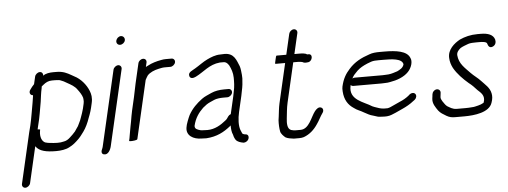

<svg xmlns="http://www.w3.org/2000/svg" viewBox="-54 -816 3126 1181"><g transform="rotate(-5 1509.0 -225.0)"><path d="M58.6 214C71.8 214 86.3 202.2 89.4 189L141.3 -36C141.2 -35.3 141.3 -34.7 141.8 -34C163.6 -2.3 207.4 6 267.6 6C295.8 6 327.6 1.5 348.3 -10C373.8 -22.6 388.9 -36.1 410.2 -57C426.9 -74.1 431.1 -83.1 443.9 -99C459.9 -121 473.9 -150.9 483.6 -180L490.9 -199L497.6 -219C499.9 -226.3 501.9 -233.3 503.4 -240L510.3 -270C517.7 -301.9 512.6 -324.9 504.6 -345C489.3 -383.9 456.6 -422.9 418 -442L400.4 -452C375.5 -466 351.7 -479 310.6 -479H290.6C269.2 -479 243.6 -475.8 227.9 -463C229.6 -475.7 222.2 -487 208.4 -487C195.2 -487 180.7 -475.2 177.7 -462L167 -416C157.2 -405.7 149.8 -396.7 141.9 -385C128.6 -368.1 137.7 -349 154.6 -349C154.3 -347.7 154.2 -346 154.4 -344C152.8 -331.3 150.6 -317.3 147.7 -302C139 -255.8 132.8 -211.3 122.1 -165C118.2 -151 114.7 -137.3 111.6 -124L39.4 189C36.3 202.2 45.4 214 58.6 214ZM164.6 -137 170.9 -164C183.7 -210.8 189.7 -258.8 198.2 -304C202.5 -332.6 204.6 -358 211.1 -386C211.5 -390.7 212.1 -394.7 212.9 -398C216.3 -401.3 220 -404.3 224 -407C239.7 -419.8 255.5 -429 279 -429H299C305 -429 311 -428.7 316.8 -428C322.1 -428 326.9 -427 331.1 -425C344.6 -420.6 356.2 -414.3 368 -407C393.6 -392.5 415.7 -381.6 431.6 -358C443 -343.2 455.9 -323.5 460.6 -306L461.9 -294C462.6 -286.8 462.4 -279 460.3 -270L453.4 -240C449.2 -221.6 442 -204.5 436.2 -187C432 -174.8 427.4 -162.5 420.9 -151L413.2 -135C410.1 -130.3 407.1 -126 404.2 -122L392 -104C386.1 -96.9 364.9 -74.7 358.2 -70C348.9 -61 334.8 -51 320.3 -49L299.4 -45C292.6 -44.3 285.8 -44 279.2 -44C266.3 -44 246.7 -45.6 235.8 -47L220.3 -49C215.8 -49.7 211.7 -50.7 208 -52C205.3 -52 201.7 -53.7 197.2 -57C178.9 -70.3 172.2 -100.6 179.9 -134C180.2 -135.3 175.1 -136.3 164.6 -137Z M661.7 -462 553.6 6C553 8.7 552.1 11.3 550.8 14C541.6 31.7 541.6 47.4 557.1 51.5C582.4 58.2 598.3 29 603.6 6L711.7 -462C714.7 -475.2 705.6 -487 692.4 -487C679.2 -487 664.7 -475.2 661.7 -462ZM694.4 -638.5C691 -623.7 700.8 -611 715.6 -611C729.4 -611 743.5 -621.6 746.7 -635.5C750.2 -650.6 739.1 -664 724.8 -664C710.9 -664 697.6 -652.4 694.4 -638.5Z M817.7 -488 789.3 -365C783.3 -339.1 778.6 -310 772.3 -283L753.6 -202C751.3 -192 749.1 -181 747 -169L741.2 -135C739.5 -125 737.8 -116 735.9 -108C732.5 -93.3 728.3 -61.8 725.5 -50C725.3 -46 724.4 -40.7 722.8 -34L719.2 -18C718.7 -16 722.6 -15 731 -15C740 -15 768.9 -16.9 770.5 -24L853.2 -382C857 -389.9 863.6 -401 868.2 -408C883 -425.8 912.5 -437.8 937.3 -443C949.3 -445.3 961.6 -449 976.7 -449H1011.7C1024.9 -449 1039.4 -460.8 1042.4 -474C1045.5 -487.2 1036.4 -499 1023.2 -499H988.2C978.2 -499 968.6 -498 959.5 -496C930.1 -490.9 899.9 -482.1 876.3 -469C871.1 -467 866.2 -464.3 861.4 -461L867.7 -488C870.9 -502.1 862.2 -513 848.4 -513C834.7 -513 820.9 -502.1 817.7 -488Z M1356.1 -282H1329.1C1298.1 -282 1271 -277 1248.6 -267C1229.2 -257.4 1206.6 -249.9 1188.5 -236C1154.1 -210.1 1126.9 -184.1 1104.2 -144C1096.8 -129 1079.1 -86.2 1077.7 -68C1069.9 -19.2 1113.2 7 1165.4 7C1174.6 7.7 1184.2 8 1194.2 8C1258.7 4 1304 -20.3 1345.5 -54C1347.1 -55.3 1348.4 -56.7 1349.4 -58C1349.8 -35.9 1351.4 -15.7 1359 0L1362.8 14C1365.2 20.7 1368.4 27 1372.4 33C1382.3 45.9 1400 51.5 1420.3 55C1427 55 1433.5 52.8 1439.8 48.5C1459.1 35.3 1458.3 5 1435.8 5L1429.1 4C1425.3 4 1418.8 -0.1 1416.5 -2C1413.1 -8.5 1409.5 -18.7 1406.8 -25C1397 -51.6 1398.8 -94.5 1408.4 -136L1430.8 -233C1432.8 -241.7 1434.6 -251 1436.3 -261C1443.1 -290.5 1445.3 -315.6 1446.5 -340L1445.6 -362C1443.8 -378.8 1442.1 -401.7 1437 -416C1421.3 -452.1 1410.4 -499 1350.2 -499C1341.5 -499 1332.8 -498.7 1324 -498C1293.1 -498 1265.2 -485.8 1242.2 -475C1215.3 -462.4 1187.3 -440.4 1162.3 -426C1146.3 -415.1 1114.6 -406.8 1123 -381C1128.1 -365 1146.6 -366.9 1162.6 -375C1214.3 -400.5 1250.2 -442.5 1316.7 -449H1338.7C1352.8 -449 1358.1 -443.6 1364.9 -437L1372.6 -427C1384 -405 1393.7 -379.1 1394 -348.5C1394.1 -322.3 1394.3 -295.7 1386.3 -261C1384.6 -251 1382.8 -241.7 1380.8 -233L1356.3 -127C1349 -124.3 1343.4 -120 1339.3 -114L1331.8 -103C1328.7 -98.3 1324.4 -94 1318.8 -90C1289.4 -66.1 1251.4 -42 1204.7 -42C1196 -42 1187.4 -42.3 1178.9 -43C1172.3 -43 1166.1 -43.7 1160.4 -45C1143.4 -50.5 1127.5 -54.3 1128.1 -74C1139.5 -123.5 1163.6 -154.7 1190.8 -181C1198.2 -187 1205.9 -193 1213.9 -199C1227.7 -209 1247.5 -215.7 1262.5 -223C1275.9 -229 1298.8 -232 1317.6 -232H1344.6C1357.8 -232 1372.3 -243.8 1375.3 -257C1378.4 -270.2 1369.3 -282 1356.1 -282Z M1757.8 -588 1728.4 -461H1668.4C1665.8 -461 1662.8 -452.7 1659.7 -436C1655.1 -419.3 1654.2 -411 1656.9 -411H1716.9L1660.6 -167C1654.3 -139.8 1652.3 -110.7 1648.9 -86L1645.8 -64C1644.3 -40.8 1645.7 -12.3 1649.6 6C1652.3 20.3 1668.5 36.3 1679.6 45C1694.2 52.4 1709.5 54.4 1729.8 57H1763.8C1773.8 57 1783.1 55.7 1791.8 53C1828.6 39.5 1856.7 13.9 1878.4 -19C1893.2 -39.3 1904.1 -64.4 1918.4 -84C1929.1 -97.6 1925.2 -112.4 1916.1 -117.5C1899 -127.2 1883.4 -111.6 1874.1 -100C1847.7 -66.5 1829.1 7 1775.4 7H1742.4C1739.2 6.3 1735.9 6 1732.6 6C1727.6 4.7 1723.2 3.7 1719.3 3C1717.3 3 1715.8 2.3 1714.8 1C1694.2 -8.1 1693.8 -41.7 1697.2 -70C1701.3 -101.9 1702.5 -131.9 1710.6 -167L1766.9 -411H1795.9C1801.3 -411 1817.6 -409.6 1822.2 -408C1832.2 -401.8 1841.3 -401.2 1854 -403C1886.1 -403 1895.2 -455.2 1862.4 -452H1855.4C1849.2 -460 1822.2 -461 1807.4 -461H1778.4L1807.8 -588C1810.9 -601.5 1801.6 -613 1788 -613C1774.4 -613 1760.9 -601.5 1757.8 -588Z M2120.6 -280 2127.4 -292C2129.8 -296.7 2135.4 -303.3 2144 -312C2162.3 -332.9 2178 -343.4 2201 -355L2221 -364C2229.7 -366.7 2237.7 -369.7 2245.1 -373C2258.2 -377.5 2274.7 -378 2291.3 -378H2319.3C2370.5 -378 2435.3 -376.7 2441.5 -340C2436.1 -316.8 2414.7 -308.1 2399.3 -300L2386.3 -296C2369.4 -290.2 2350.7 -285 2329.8 -285C2322.3 -284.3 2314.9 -284 2307.6 -284H2134.6C2130.6 -284 2125.9 -282.7 2120.6 -280ZM2482.2 -159C2475.2 -159 2468.8 -156.7 2463.1 -152L2454.2 -144C2438.3 -131.1 2418.5 -119.9 2398.9 -112L2355.2 -92C2343.6 -86.8 2333 -80.8 2320.2 -79H2299.2C2284.6 -80.2 2280.1 -80.7 2269.4 -84L2254.5 -89C2246.1 -91.3 2234.9 -95.9 2227.9 -99C2179.9 -130.6 2085.3 -148.7 2105.7 -237L2106.6 -241C2110.9 -236.3 2116.4 -234 2123 -234H2296C2304 -234 2312.4 -234.3 2321.3 -235C2330.6 -235 2339.8 -236 2348.9 -238C2392.1 -244.9 2436.1 -260.6 2464 -290C2486.9 -313.8 2499.4 -352.9 2486.8 -376C2469.4 -419 2403.8 -428 2330.8 -428H2302.8C2279.3 -428 2256.7 -426.4 2237.7 -419C2185.7 -401.5 2145.4 -380.8 2109.7 -341C2083 -311.7 2066.3 -282.9 2055.5 -236C2053.6 -228 2053.3 -217.7 2054.3 -205C2057.5 -154.7 2078.5 -121.1 2114.6 -98C2132.6 -83.8 2151.6 -79.2 2173.2 -66C2195.6 -54.9 2204.5 -46.9 2229.5 -41L2245.3 -36C2257.9 -31.4 2266.4 -30 2284.9 -30C2294.8 -29.3 2304.1 -29.3 2312.9 -30C2333 -31.2 2350.7 -40.5 2366.9 -47L2410.5 -67C2435.5 -78.2 2460.4 -92.1 2481.2 -109L2490.8 -116C2496.5 -120.7 2500.2 -126.5 2501.8 -133.5C2505 -147.4 2496.1 -159 2482.2 -159Z M2797.8 -38H2743.8C2717.8 -38 2701.5 -51.2 2685.9 -60C2674 -69.3 2668.4 -81.4 2659.5 -93C2655.6 -100 2648.7 -111.2 2650.7 -120C2652 -129.6 2653 -138 2653.9 -147C2654.9 -167.4 2629.4 -177.5 2611.6 -158.5C2599.6 -145.7 2603.5 -132.2 2599.8 -116C2594.8 -83.7 2615.2 -58.1 2628.8 -38C2641.6 -21.4 2657.1 -13.1 2677.2 -1C2695.4 9.3 2708.6 12 2732.2 12H2786.2C2848.6 12 2941.5 1.7 2960.2 -57C2968.2 -79.2 2969.3 -96.6 2966.1 -113C2959 -150.9 2931 -170.6 2908.3 -196C2890.7 -215.7 2866.8 -231.2 2847.9 -251C2817.1 -283.9 2779.5 -312.7 2775.7 -367C2774.7 -386.5 2789.8 -400.4 2800.4 -409C2815.3 -418.1 2832.3 -423.2 2849.3 -430C2861.7 -434.5 2883.4 -435 2899.4 -435H2918.4C2935.9 -435 2964.6 -433.8 2966 -420C2969.3 -407.5 2978.1 -390.4 2999.6 -401C3017.3 -409.7 3020.3 -428 3016.3 -443C3007.1 -472.9 2975.9 -485 2930 -485H2911C2867.4 -485 2832.7 -475.5 2800.4 -461C2764.8 -441.5 2721.5 -405.8 2724.7 -354C2725.6 -330.4 2732.5 -309.6 2742.2 -291C2764.1 -252.4 2797 -219 2830.9 -190C2850.4 -175.2 2864.8 -160.1 2880 -143C2899.3 -124.7 2927.5 -105 2912.5 -63C2912.4 -62.3 2911.5 -61.3 2909.9 -60C2898.2 -53.6 2889.8 -50.1 2876.9 -47C2864.3 -44.6 2853.4 -40 2839.2 -40C2826.2 -38.7 2811.5 -38 2797.8 -38Z"/></g></svg>

Font: HoneyBee
Style: BookIt
Weight: 300
Foundry: Cannot Into Space Fonts
Version: Version 0.89